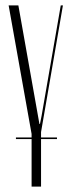

<svg xmlns="http://www.w3.org/2000/svg" viewBox="-20 -516 266 711"><path d="M213 -496 132 -27V-7H191V-1H132V175H97V-1H39V-7H97V-20L12 -496H48L126 -57H128L134 -87L205 -496Z"/></svg>

Font: Moniqa ExtLt Narrow Display
Style: Regular
Weight: 200
Width: 4
Designer: Rajesh Rajput
Foundry: Rajesh Rajput
Version: Version 1.000